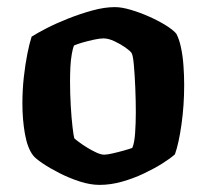

<svg xmlns="http://www.w3.org/2000/svg" viewBox="-20 -520 581 540"><path d="M260 0Q234 0 204.5 -9.5Q175 -19 147.5 -33Q120 -47 100 -60.5Q80 -74 73 -83Q57 -104 50 -144Q43 -184 43 -229Q43 -267 47 -303Q51 -339 57 -369Q63 -399 69 -417Q83 -426 110 -440Q137 -454 171 -467.5Q205 -481 239.5 -490.5Q274 -500 303 -500Q322 -500 347.5 -492.5Q373 -485 399 -473.5Q425 -462 446 -449Q467 -436 476 -425Q484 -410 489 -386.5Q494 -363 496 -335.5Q498 -308 498 -281Q498 -224 490.5 -170.5Q483 -117 472 -86Q460 -75 437 -60.5Q414 -46 384.5 -32Q355 -18 323 -9Q291 0 260 0ZM273 -85Q281 -85 296.5 -88.5Q312 -92 328 -96.5Q344 -101 352 -104Q358 -117 360 -145.5Q362 -174 362 -205Q362 -237 360.5 -273Q359 -309 356.5 -337Q354 -365 350 -371Q346 -377 332.5 -386.5Q319 -396 302 -404Q285 -412 271 -412Q261 -412 244.5 -408.5Q228 -405 212.5 -400.5Q197 -396 188 -392Q185 -385 182 -368.5Q179 -352 178 -332Q177 -312 177 -291Q177 -257 179 -222.5Q181 -188 184 -162.5Q187 -137 189 -131Q192 -128 202 -120.5Q212 -113 225 -105Q238 -97 251 -91Q264 -85 273 -85Z"/></svg>

Font: Texturina 12pt
Style: Bold
Weight: 700
Designer: Guillermo Torres Carreño
Foundry: Omnibus-Type
Version: Version 1.002